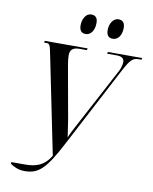

<svg xmlns="http://www.w3.org/2000/svg" viewBox="-97 -973 838 1055"><g transform="rotate(10 321.5 -445.5)"><path d="M465 -790C492 -790 514 -816 514 -859C514 -890 499 -901 478 -901C447 -901 429 -866 429 -833C429 -801 443 -790 465 -790ZM314 -790C340 -790 362 -816 362 -860C362 -890 348 -901 326 -901C295 -901 278 -866 278 -833C278 -801 292 -790 314 -790ZM33 -17C50 -4 78 10 113 10C190 10 229 -24 311 -182L546 -630C580 -693 593 -704 625 -704H640L643 -714H451L449 -704H503C531 -704 544 -693 544 -675C544 -660 539 -639 529 -621L347 -279C333 -253 324 -236 315 -213C311 -239 306 -277 301 -307L247 -609C244 -628 242 -645 242 -658C242 -689 257 -704 295 -704H336L338 -714H99L97 -704H110C130 -704 131 -694 143 -635L252 -100C218 -42 173 -26 110 -26H34Z"/></g></svg>

Font: Noto Serif Display ExtraCondensed Medium
Style: Italic
Weight: 500
Width: 2
Italic angle: -12°
Designer: Monotype Design Team
Foundry: Monotype Imaging Inc.
Version: Version 2.009